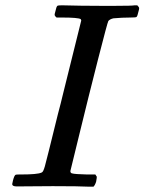

<svg xmlns="http://www.w3.org/2000/svg" viewBox="-20 -703 544 723"><path d="M43 -1Q26 -1 26 -10Q26 -12 29 -24Q34 -43 39 -45Q42 -46 54 -46H60Q121 -46 136 -53Q137 -53 138 -54Q143 -56 149 -77Q155 -98 198 -273Q210 -318 216 -344Q286 -624 286 -626Q284 -630 284 -631Q274 -637 213 -637H193Q187 -642 186 -645.5Q185 -649 189 -662Q192 -677 196 -681Q199 -683 213 -683Q285 -681 359 -681H414Q478 -681 487 -683H497Q504 -676 504 -672Q504 -668 501 -658Q498 -643 494 -639Q491 -637 471 -637Q440 -637 407 -634Q394 -631 388 -624Q385 -620 349 -479Q313 -338 279 -198L245 -59Q245 -51 252 -50Q262 -47 307 -46H339Q344 -39 344.5 -37.5Q345 -36 342 -19Q338 -6 332 0H316Q279 -2 179 -2Q154 -2 108.5 -1.5Q63 -1 43 -1Z"/></svg>

Font: MathJax_Math
Style: Italic
Weight: 400
Version: Version 1.1